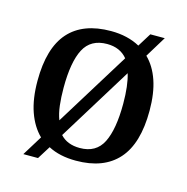

<svg xmlns="http://www.w3.org/2000/svg" viewBox="-94 -666 775 796"><g transform="rotate(15 293.5 -268.0)"><path d="M128 -46Q92 -81 72.5 -136.5Q53 -192 53 -269Q53 -410 114 -478.5Q175 -547 295 -547Q366 -547 419 -518L455 -576H517L462 -486Q497 -452 515.5 -398Q534 -344 534 -269Q534 -128 472.5 -59Q411 10 292 10Q222 10 173 -16L138 40H75ZM380 -453Q349 -491 293 -491Q223 -491 194 -435.5Q165 -380 165 -269Q165 -228 169 -194Q173 -160 183 -134ZM294 -45Q364 -45 392.5 -102Q421 -159 421 -269Q421 -347 406 -396L210 -78Q240 -45 294 -45Z"/></g></svg>

Font: Noto Serif Lao Medium
Style: Regular
Weight: 500
Designer: Monotype Design Team
Foundry: Monotype Imaging Inc.
Version: Version 2.003; ttfautohint (v1.8.4.7-5d5b)